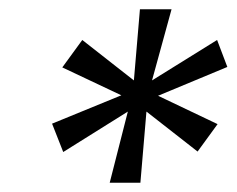

<svg xmlns="http://www.w3.org/2000/svg" viewBox="-20 -737 509 413"><path d="M216 -344 255 -497 116 -410 92 -471 241 -532 114 -592 157 -651 268 -564 281 -717H349L307 -564L447 -651L469 -593L320 -531L448 -470L405 -411L295 -497L282 -344Z"/></svg>

Font: DM Sans 36pt
Style: Italic
Weight: 400
Italic angle: -10°
Designer: Colophon Foundry, Jonny Pinhorn
Foundry: Colophon Foundry
Version: Version 4.004;gftools[0.9.30]